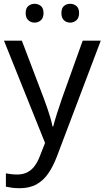

<svg xmlns="http://www.w3.org/2000/svg" viewBox="-20 -750 550 1010"><path d="M1 -536H95L211 -231Q221 -204 229.5 -179Q238 -154 245 -130.5Q252 -107 256 -85H260Q266 -110 279 -150.5Q292 -191 306 -232L415 -536H510L279 74Q260 124 234.5 161.5Q209 199 172.5 219.5Q136 240 84 240Q60 240 42 237.5Q24 235 11 232V162Q22 164 37.5 166Q53 168 70 168Q101 168 123.5 156.5Q146 145 162 123.5Q178 102 189 73L217 2ZM115 -681Q115 -707 129 -718.5Q143 -730 162 -730Q181 -730 195 -718.5Q209 -707 209 -681Q209 -656 195 -643.5Q181 -631 162 -631Q143 -631 129 -643.5Q115 -656 115 -681ZM303 -681Q303 -707 316.5 -718.5Q330 -730 349 -730Q368 -730 382 -718.5Q396 -707 396 -681Q396 -656 382 -643.5Q368 -631 349 -631Q330 -631 316.5 -643.5Q303 -656 303 -681Z"/></svg>

Font: Noto Sans Tamil
Style: Regular
Weight: 400
Designer: Jelle Bosma - Monotype Design Team
Foundry: Monotype Imaging Inc.
Version: Version 2.003